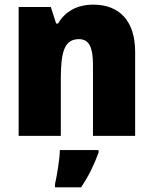

<svg xmlns="http://www.w3.org/2000/svg" viewBox="-20 -583 658 824"><path d="M381 -563C310 -563 260 -534 229 -482H221L198 -553H60V0H241V-246C241 -362 257 -415 319 -415C364 -415 379 -377 379 -304V0H560V-360C560 -497 489 -563 381 -563ZM403 72V61H237C236 100 225 168 216 207V221H328C362 170 383 126 403 72Z"/></svg>

Font: Noto Sans Thai SemCond Blk
Style: Regular
Weight: 900
Width: 4
Designer: Monotype Design Team
Foundry: Monotype Imaging Inc.
Version: Version 2.002